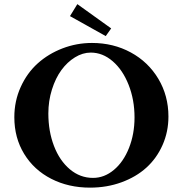

<svg xmlns="http://www.w3.org/2000/svg" viewBox="-20 -881 871 915"><path d="M483.9 -709 313.5 -804.2 348.6 -861.3 509.8 -745.6ZM409.2 13.2Q306.6 13.2 224.4 -28.8Q142.1 -70.8 95.2 -147.5Q48.3 -224.1 48.3 -322.3Q48.3 -399.4 78.6 -466.3Q108.9 -533.2 159.7 -578.9Q210.4 -624.5 277.8 -650.4Q345.2 -676.3 418.5 -676.3Q520 -676.3 603.3 -631.1Q686.5 -585.9 734.6 -505.4Q782.7 -424.8 782.7 -325.7Q782.7 -252.9 754.6 -189.7Q726.6 -126.5 677.5 -82Q628.4 -37.6 558.8 -12.2Q489.3 13.2 409.2 13.2ZM423.3 -33.2Q477.1 -33.2 522.7 -71.3Q568.4 -109.4 594.7 -175.8Q621.1 -242.2 621.1 -321.3Q621.1 -405.3 593 -476.6Q564.9 -547.9 517.1 -589.1Q469.2 -630.4 412.6 -630.4Q374 -630.4 337.2 -607.7Q300.3 -585 272.5 -546.9Q244.6 -508.8 227.5 -454.3Q210.4 -399.9 210.4 -340.3Q210.4 -255.4 237.3 -185.3Q264.2 -115.2 313 -74.2Q361.8 -33.2 423.3 -33.2Z"/></svg>

Font: Elstob 6pt SemiBold
Style: Regular
Weight: 600
Designer: Peter S. Baker
Version: Version 1.015